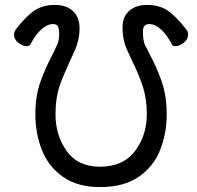

<svg xmlns="http://www.w3.org/2000/svg" viewBox="-20 -740 802 782"><path d="M387 22Q295 22 235.5 -20.5Q176 -63 150 -130.5Q124 -198 124 -274Q124 -348 144 -405Q164 -462 197 -524L212 -556Q221 -576 221 -599Q221 -623 216 -632.5Q211 -642 196 -642Q172 -642 147.5 -619.5Q123 -597 104 -559Q99 -552 89 -552Q72 -552 54.5 -566Q37 -580 37 -599Q37 -611 45 -621Q87 -675 121 -697.5Q155 -720 204 -720Q250 -720 277 -695Q304 -670 304 -624Q304 -577 283 -531Q235 -427 223 -391Q206 -341 206 -275Q206 -189 251.5 -125Q297 -61 387 -61Q482 -61 530 -125Q578 -189 578 -275Q578 -339 560.5 -391Q543 -443 514 -501L497 -538Q479 -578 479 -629Q479 -672 506.5 -696Q534 -720 579 -720Q628 -720 662 -697.5Q696 -675 738 -621Q746 -611 746 -599Q746 -580 728.5 -566Q711 -552 694 -552Q683 -552 680 -559Q661 -597 636.5 -619.5Q612 -642 588 -642Q562 -642 562 -612Q562 -575 571 -555Q574 -551 577.5 -543.5Q581 -536 585 -528Q619 -465 639 -407Q659 -349 659 -274Q659 -198 632.5 -130Q606 -62 545 -20Q484 22 387 22Z"/></svg>

Font: LXGW WenKai TC
Style: Bold
Weight: 700
Designer: LXGW / Fontworks Inc.
Foundry: LXGW / Fontworks Inc.
Version: Version 1.330;April 28, 2024